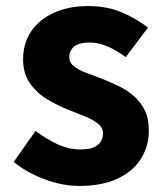

<svg xmlns="http://www.w3.org/2000/svg" viewBox="-20 -598 542 632"><path d="M241 14Q185 14 126.5 -8Q68 -30 25 -65L97 -167Q136 -138 172 -122Q208 -106 244 -106Q283 -106 301 -120.5Q319 -135 319 -159Q319 -178 302.5 -191Q286 -204 259.5 -215Q233 -226 204 -237Q169 -251 135 -271.5Q101 -292 78.5 -324Q56 -356 56 -403Q56 -455 82.5 -494.5Q109 -534 157.5 -556Q206 -578 270 -578Q334 -578 383 -556.5Q432 -535 467 -507L394 -410Q364 -432 334.5 -445Q305 -458 275 -458Q241 -458 224.5 -445Q208 -432 208 -410Q208 -392 223 -380Q238 -368 263 -358.5Q288 -349 318 -338Q345 -327 372 -314Q399 -301 421.5 -281Q444 -261 457 -234Q470 -207 470 -168Q470 -117 444 -75.5Q418 -34 367 -10Q316 14 241 14Z"/></svg>

Font: Noto Sans KR ExtraBold
Style: Regular
Weight: 800
Designer: Ryoko NISHIZUKA  (kana, bopomofo & ideographs); Paul D. Hunt (Latin, Greek & Cyrillic); Sandoll Communications , Soo-you
Foundry: Adobe
Version: Version 2.004-H2;hotconv 1.0.118;makeotfexe 2.5.65603